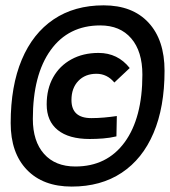

<svg xmlns="http://www.w3.org/2000/svg" viewBox="-20 -706 636 719"><path d="M248.5 -7.3Q141.1 -7.3 80.6 -70.3Q20 -133.3 20 -245.1Q20 -383.8 61.5 -482.4Q103 -581.1 180.9 -633.5Q258.8 -686 368.2 -686Q476.1 -686 536.1 -621.3Q596.2 -556.6 596.2 -440.9Q596.2 -304.7 554.9 -207.8Q513.7 -110.8 435.8 -59.1Q357.9 -7.3 248.5 -7.3ZM262.2 -82.5Q380.4 -82.5 446.8 -173.3Q513.2 -264.2 513.2 -426.3Q513.2 -513.7 471.4 -562.3Q429.7 -610.8 355.5 -610.8Q236.3 -610.8 169.7 -518.3Q103 -425.8 103 -260.7Q103 -176.8 145 -129.6Q187 -82.5 262.2 -82.5ZM315.9 -185.5Q237.8 -185.5 196.3 -219Q154.8 -252.4 154.8 -314.9Q154.8 -373 179 -416.3Q203.1 -459.5 247.1 -483.6Q291 -507.8 349.1 -507.8Q420.9 -507.8 465.8 -451.2L408.2 -397Q380.9 -429.7 341.3 -429.7Q298.8 -429.7 273.2 -402.8Q247.6 -376 247.6 -331.5Q247.6 -263.7 321.8 -263.7Q345.7 -263.7 370.1 -265.9Q394.5 -268.1 417.5 -271.5L416 -195.3Q391.6 -189.5 366 -187.5Q340.3 -185.5 315.9 -185.5Z"/></svg>

Font: Cascadia Mono
Style: Italic
Weight: 400
Italic angle: -10°
Monospace: yes
Designer: Aaron Bell
Foundry: Saja Typeworks
Version: Version 2404.023; ttfautohint (v1.8.4)